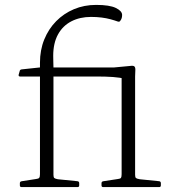

<svg xmlns="http://www.w3.org/2000/svg" viewBox="-20 -763 701 783"><path d="M401 0Q394 0 394 -7V-16Q394 -23 402 -24L461 -33Q471 -34 473.5 -38Q476 -42 476 -53V-467L491 -441Q470 -447 440.5 -449Q411 -451 374 -451H62Q55 -451 56 -458L60 -472Q61 -479 68 -480L143 -488H446L510 -494Q523 -496 527.5 -492.5Q532 -489 532 -479L531 -451V-50Q531 -40 534.5 -37Q538 -34 550 -32L629 -24Q636 -23 636 -16V-7Q636 0 629 0ZM143 -507Q143 -559 160.5 -602Q178 -645 209 -676.5Q240 -708 281.5 -725.5Q323 -743 372 -743Q427 -743 452.5 -730.5Q478 -718 478 -702Q478 -696 476.5 -690Q475 -684 471 -679Q468 -673 461 -675Q447 -680 430.5 -684.5Q414 -689 394 -691.5Q374 -694 351 -694Q306 -694 271 -676Q236 -658 216.5 -622.5Q197 -587 197 -535Q197 -518 197.5 -508Q198 -498 198 -488V0H143ZM68 0Q61 0 61 -7V-16Q61 -23 69 -24L127 -33Q137 -34 140 -38Q143 -42 143 -53V-180H198V-50Q198 -40 201.5 -37Q205 -34 216 -32L296 -24Q303 -23 303 -16V-7Q303 0 296 0Z"/></svg>

Font: Hahmlet ExtraLight
Style: Regular
Weight: 250
Designer: Minjoo Ham & Mark Frömberg
Foundry: hypertype
Version: Version 1.002